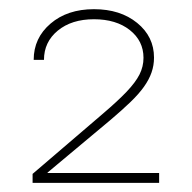

<svg xmlns="http://www.w3.org/2000/svg" viewBox="-20 -836 419 420"><path d="M51.3 -436V-455.6L204.6 -586.9Q237.8 -615.2 257.1 -635.5Q276.4 -655.8 285.2 -673.1Q293.9 -690.4 293.9 -709.5Q293.9 -746.6 263.9 -770.3Q233.9 -793.9 185.5 -793.9Q136.7 -793.9 106.4 -769Q76.2 -744.1 76.2 -705.1H53.7Q53.7 -752.9 90.6 -784.4Q127.4 -815.9 185.5 -815.9Q243.2 -815.9 280 -785.9Q316.9 -755.9 316.9 -710Q316.9 -692.9 311.5 -677.5Q306.2 -662.1 294.9 -646.2Q283.7 -630.4 265.1 -612.5Q246.6 -594.7 220.7 -572.8L84 -458.5V-457.5H328.1V-436Z"/></svg>

Font: Inter 28pt Thin
Style: Regular
Weight: 250
Designer: Rasmus Andersson
Foundry: rsms
Version: Version 4.001;git-66647c0bb